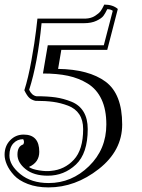

<svg xmlns="http://www.w3.org/2000/svg" viewBox="-28 -565 620 836"><path d="M180 200Q119 200 83.5 171.5Q48 143 48 108Q48 72 73 64Q80 54 73 41Q47 41 30 59.5Q13 78 13 112Q13 154 60.5 193Q108 232 184 232Q284 232 359.5 158.5Q435 85 435 -23Q435 -88 414 -132.5Q393 -177 354 -201Q315 -225 268 -235Q221 -245 159 -245L180 -368H424L463 -518Q454 -525 439 -525Q430 -506 422 -495.5Q414 -485 392 -474.5Q370 -464 337 -464H153Q136 -289 99 -174Q110 -150 130 -146Q179 -146 214 -141Q249 -136 283.5 -122Q318 -108 336 -78Q354 -48 354 -3Q354 103 302.5 151.5Q251 200 180 200ZM426 -545Q463 -545 485 -526L439 -348H239L225 -265Q359 -263 431.5 -209.5Q504 -156 504 -23Q504 91 402 171Q300 251 183 251Q132 251 93 236Q54 221 33 198Q12 175 2 152Q-8 129 -8 109Q-8 71 16 46Q40 21 75 21Q143 21 143 96Q143 142 98 162Q111 172 143 177Q175 182 194 179Q253 174 293.5 130.5Q334 87 334 -3Q334 -42 317 -67.5Q300 -93 268 -105Q236 -117 203.5 -121.5Q171 -126 126 -126Q109 -130 99 -139.5Q89 -149 78 -172Q95 -225 109 -303Q123 -381 129 -432L135 -484H345Q369 -485 386 -496Q403 -507 410 -516.5Q417 -526 426 -545Z"/></svg>

Font: Jacques Francois Shadow
Style: Regular
Weight: 400
Designer: Alexei Vanyashin, Nikita Kanarev (i@xarsok.ru)
Foundry: Cyreal (www.cyreal.org)
Version: Version 1.003